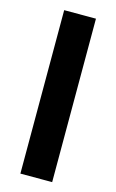

<svg xmlns="http://www.w3.org/2000/svg" viewBox="-106 -706 454 750"><g transform="rotate(15 121.0 -330.5)"><path d="M57 0V-661H185.5V0Z"/></g></svg>

Font: Anek Gurmukhi SemiBold
Style: Regular
Weight: 600
Designer: Sarang Kulkarni (Gurmukhi), Yesha Goshar (Latin)
Foundry: Ek Type
Version: Version 1.003